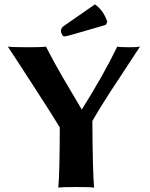

<svg xmlns="http://www.w3.org/2000/svg" viewBox="-20 -863 693 886"><path d="M418 -842.8Q458 -814.9 475.1 -762.2L467.8 -748L315.9 -704.1Q285.2 -695.3 276.9 -694.8Q271 -694.8 266.1 -703.9Q261.2 -712.9 261.2 -720.2Q261.2 -734.4 275.9 -744.1ZM406.2 -304.2Q407.7 -69.8 414.1 2.9Q397.9 0 331.1 0Q265.1 0 249 2.9Q255.4 -61 255.9 -274.9Q230.5 -317.9 144.5 -450.9Q58.6 -584 16.1 -647.9Q33.2 -645 113.8 -645Q174.8 -645 191.9 -647.9Q210 -612.8 232.4 -572Q254.9 -531.2 269.8 -505.9Q284.7 -480.5 315.2 -429Q345.7 -377.4 357.4 -357.4Q459.5 -520 521 -647.9Q533.2 -645 579.1 -645Q613.3 -645 626 -647.9Q599.1 -606.4 553 -536.6Q506.8 -466.8 487.8 -437.5Q468.8 -408.2 445.1 -369.9Q421.4 -331.5 406.2 -304.2Z"/></svg>

Font: Linux Biolinum O
Style: Bold
Weight: 700
Designer: Philipp H. Poll
Foundry: Philipp H. Poll
Version: Version 1.3.2